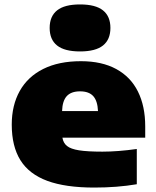

<svg xmlns="http://www.w3.org/2000/svg" viewBox="-20 -835 703 866"><path d="M635 -214H261.5Q265.5 -190 282.2 -176.5Q299 -163 336.5 -157Q374 -151 442 -151Q511.5 -151 597 -163V-4Q508.5 11 405 11Q275.5 11 193.5 -19.2Q111.5 -49.5 72.2 -112.2Q33 -175 33 -273Q33 -360 69 -424.5Q105 -489 175 -524Q245 -559 345 -559Q439.5 -559 504.5 -523.5Q569.5 -488 602.2 -422Q635 -356 635 -265ZM260 -334H422Q420 -380 400.5 -401.5Q381 -423 341 -423Q301 -423 281.2 -401.5Q261.5 -380 260 -334ZM204 -709Q204 -761.5 237.5 -788.2Q271 -815 341 -815Q411 -815 444.5 -788.2Q478 -761.5 478 -709Q478 -656.5 444.5 -629.8Q411 -603 341 -603Q271 -603 237.5 -629.8Q204 -656.5 204 -709Z"/></svg>

Font: Encode Sans Expanded Black
Style: Regular
Weight: 900
Width: 7
Designer: Multiple Designers
Foundry: Impallari Type
Version: Version 2.000